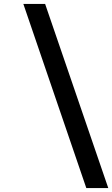

<svg xmlns="http://www.w3.org/2000/svg" viewBox="-20 -835 567 970"><path d="M527 115 208 -815H98L416 115Z"/></svg>

Font: Montserrat_SPRD_medium Medium
Style: Regular
Weight: 400
Designer: Julieta Ulanovsky edited by Nelly Hempel
Foundry: Julieta Ulanovsky
Version: Version 4.000;PS 004.000;hotconv 1.0.88;makeotf.lib2.5.64775